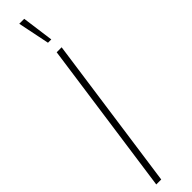

<svg xmlns="http://www.w3.org/2000/svg" viewBox="-320 -859 820 820"><g transform="rotate(-45 90.0 -449.5)"><path d="M4.5 0 103 -700H133L34.5 0ZM76 -899H106L125.5 -755H105.5Z"/></g></svg>

Font: Urbanist Thin
Style: Italic
Weight: 100
Italic angle: -8°
Designer: Corey Hu
Foundry: Corey Hu
Version: Version 1.321; ttfautohint (v1.8.4.7-5d5b)